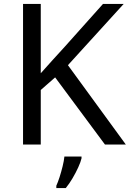

<svg xmlns="http://www.w3.org/2000/svg" viewBox="-20 -734 659 975"><path d="M619 0H513L260 -341L187 -277V0H97V-714H187V-362Q217 -396 248 -430Q279 -464 310 -498L503 -714H608L325 -403ZM394 70Q390 88 377.5 115.5Q365 143 348.5 171Q332 199 314 221H266V209Q274 192 282.5 165.5Q291 139 298 110.5Q305 82 307 61H394Z"/></svg>

Font: Noto Sans Limbu
Style: Regular
Weight: 400
Designer: Monotype Design Team
Foundry: Monotype Imaging Inc.
Version: Version 2.004; ttfautohint (v1.8.4.7-5d5b)